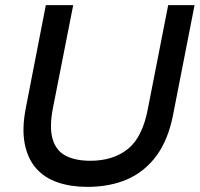

<svg xmlns="http://www.w3.org/2000/svg" viewBox="-20 -720 780 750"><path d="M321 10Q257 10 205.5 -7.5Q154 -25 121 -62.5Q88 -100 76.5 -159Q65 -218 81 -299L159 -700H266L187 -299Q172 -223 185.5 -177Q199 -131 237 -111.5Q275 -92 333 -92Q422 -92 479.5 -138Q537 -184 558 -297L637 -700H740L656 -271Q637 -174 591.5 -112Q546 -50 478 -20Q410 10 321 10Z"/></svg>

Font: REM
Style: Italic
Weight: 400
Italic angle: -11°
Designer: Octavio Pardo
Foundry: Ashler Design
Version: Version 1.005;gftools[0.9.28]